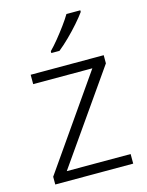

<svg xmlns="http://www.w3.org/2000/svg" viewBox="-116 -837 694 909"><g transform="rotate(-15 231.5 -383.0)"><path d="M422 0H40V-38L352 -486H62V-532H420V-492L109 -47H422ZM368 -758Q353 -737 328.5 -709Q304 -681 276 -653.5Q248 -626 223 -606H183V-615Q202 -634 224 -661Q246 -688 266.5 -716Q287 -744 300 -766H368Z"/></g></svg>

Font: Noto Sans Arabic Light
Style: Regular
Weight: 300
Designer: Monotype Design Team, Nadine Chahine, Nizar Qandah and Khaled Hosny
Foundry: Monotype Imaging Inc.
Version: Version 2.012; ttfautohint (v1.8.4.7-5d5b)